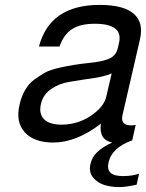

<svg xmlns="http://www.w3.org/2000/svg" viewBox="-20 -559 596 784"><path d="M231 -50Q298 -50 352 -87Q405 -123 414 -165L436 -259Q405 -246 356 -239Q340 -237 324 -234.5Q308 -232 290.5 -229Q273 -226 265 -225Q224 -219 191 -197Q156 -174 147 -134Q138 -94 160 -72Q182 -50 231 -50ZM139 -369Q184 -539 387 -539Q484 -539 526 -503Q568 -467 551 -396L480 -88Q471 -47 516 -47Q522 -47 534 -49L520 14Q436 44 423 105Q417 133 431.5 146.5Q446 160 482 160Q521 160 548 150L538 195Q495 205 465 205Q437 205 408 197Q380 189 361 167Q342 145 349 112Q355 84 376 63Q397 42 438 23Q383 12 392 -54Q292 23 197 23Q119 23 81 -19Q43 -61 60 -132Q67 -165 83 -192Q98 -218 120 -234Q145 -252 165 -263Q185 -274 221 -282Q251 -289 282 -294Q307 -298 352 -303Q356 -304 361 -304Q410 -310 433 -323Q455 -336 461 -362L466 -384Q484 -462 367 -462Q308 -462 274 -440Q240 -418 223 -369Z"/></svg>

Font: Miedinger
Style: Italic
Weight: 400
Italic angle: -13°
Version: Version 001.000